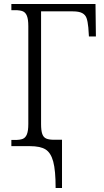

<svg xmlns="http://www.w3.org/2000/svg" viewBox="-20 -733 523 963"><path d="M130 0H37V-31H55Q80 -31 94 -36.5Q108 -42 115 -59.5Q122 -77 122 -111V-602Q122 -636 115 -653.5Q108 -671 94 -676.5Q80 -682 55 -682H37V-713H459L461 -550H426L423 -595Q420 -626 414 -642.5Q408 -659 392 -667.5Q376 -676 345 -676H186V-111Q186 -78 192 -61Q198 -44 212 -38Q226 -32 252 -32H291V210H259Q259 122 247 77.5Q235 33 208.5 16.5Q182 0 130 0Z"/></svg>

Font: Noto Serif NarrowLight
Style: Regular
Weight: 300
Width: 4
Designer: Monotype Design Team
Foundry: Monotype Imaging Inc.
Version: Version 1.001